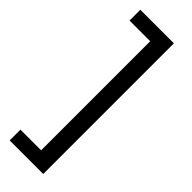

<svg xmlns="http://www.w3.org/2000/svg" viewBox="-288 -731 906 906"><g transform="rotate(45 164.5 -278.0)"><path d="M25 86H163V-642H25V-714H249V158H25Z"/></g></svg>

Font: Noto Sans Tifinagh Adrar
Style: Regular
Weight: 400
Designer: JamraPatel
Foundry: JamraPatel LLC
Version: Version 2.006; ttfautohint (v1.8.4.7-5d5b)